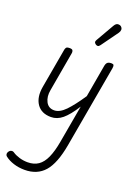

<svg xmlns="http://www.w3.org/2000/svg" viewBox="-234 -862 979 1373"><g transform="rotate(20 256.0 -175.5)"><path d="M188.5 9Q115 9 80.8 -41.2Q46.5 -91.5 60.5 -173L114 -476Q115 -482 119.8 -491.2Q124.5 -500.5 148 -500.5Q167 -500.5 171 -491Q175 -481.5 173.5 -473L120.5 -170.5Q111 -119 130.5 -81.5Q150 -44 193.5 -44Q235 -44 278.8 -89.2Q322.5 -134.5 379 -219L422.5 -467Q425 -479 429.8 -486.2Q434.5 -493.5 443 -497Q451.5 -500.5 464.5 -500.5Q479 -500.5 482.5 -493.5Q486 -486.5 483.5 -470L373 154.5Q347 302 291.5 365.2Q236 428.5 140.5 428.5Q95.5 428.5 56.5 416Q17.5 403.5 -9 382.5Q-18 375.5 -18.2 364.5Q-18.5 353.5 -10 343Q-4 335 6.8 332.8Q17.5 330.5 27 337Q48 351.5 79 360.8Q110 370 142 370Q190.5 370 223.5 347.2Q256.5 324.5 278.2 276.2Q300 228 313.5 151L364 -134Q315.5 -57.5 275.2 -24.2Q235 9 188.5 9ZM315.5 -587Q307.5 -592 303.5 -599.5Q299.5 -607 308.5 -622.5L385.5 -756.5Q398 -778 413.2 -778.8Q428.5 -779.5 437.5 -772Q449 -761.5 448.5 -748.8Q448 -736 439.5 -724L347 -596Q338 -583.5 330.2 -583.2Q322.5 -583 315.5 -587Z"/></g></svg>

Font: Edu VIC WA NT Hand Pre
Style: Regular
Weight: 400
Designer: Tina and Corey Anderson, Eben Sorkin, Mirko Velimirovic
Foundry: Google for Education
Version: Version 1.000